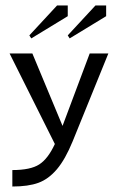

<svg xmlns="http://www.w3.org/2000/svg" viewBox="-20 -675 430 700"><path d="M94 -535 87 -546 188 -655H227V-616ZM234 -535 227 -546 328 -655H367V-616ZM15 -480H98L208 -216L307 -480H375L245 -160Q218 -94 187.5 -58Q157 -22 120 -8.5Q83 5 25 5V-55Q91 -55 123 -75.5Q155 -96 180 -150Z"/></svg>

Font: Glametrix
Style: Regular
Weight: 500
Designer: gluk
Foundry: gluk
Version: Version 0.40